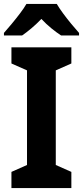

<svg xmlns="http://www.w3.org/2000/svg" viewBox="-27 -954 421 974"><path d="M335 0H31V-82L110 -117V-597L31 -632V-714H335V-632L256 -597V-117L335 -82ZM261 -934Q274 -912 293.5 -885.5Q313 -859 334.5 -833Q356 -807 374 -787V-774H283Q260 -789 233.5 -810.5Q207 -832 183 -858Q158 -832 132.5 -810.5Q107 -789 85 -774H-7V-787Q10 -806 32 -832.5Q54 -859 74.5 -886Q95 -913 107 -934Z"/></svg>

Font: Noto Sans Devanagari UI SemiCondensed
Style: Bold
Weight: 700
Width: 4
Designer: Jelle Bosma - Monotype Design Team
Foundry: Monotype Imaging Inc.
Version: Version 2.004; ttfautohint (v1.8.4.7-5d5b)